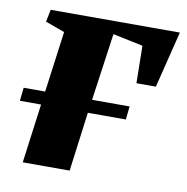

<svg xmlns="http://www.w3.org/2000/svg" viewBox="-65 -585 629 647"><g transform="rotate(10 250.0 -261.0)"><path d="M57.5 -522.5H499.5L451.5 -329H385L383 -457L280 -478.5L247.5 -248H376L371 -202.5H241L214.5 0H54L81 -202.5H8.5L13.5 -248H87L115 -456.5L49 -480.5Z"/></g></svg>

Font: Merriweather 96pt Black
Style: Italic
Weight: 900
Italic angle: -7.8°
Version: Version 2.101